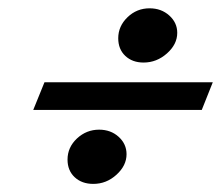

<svg xmlns="http://www.w3.org/2000/svg" viewBox="-20 -567 532 462"><path d="M325.5 -416.5Q298.5 -416.5 281.5 -432.5Q264.5 -448.5 264.5 -475Q264.5 -504 286.8 -525.5Q309 -547 340 -547Q368 -547 387.2 -529.8Q406.5 -512.5 406.5 -488Q406.5 -460.5 381.8 -438.5Q357 -416.5 325.5 -416.5ZM60 -302.5 87 -369H492L465.5 -302.5ZM204.5 -124.5Q177 -124.5 159.8 -140.5Q142.5 -156.5 142.5 -183Q142.5 -212.5 165.2 -233.8Q188 -255 218.5 -255Q246.5 -255 265.5 -237.8Q284.5 -220.5 284.5 -196Q284.5 -168.5 260.2 -146.5Q236 -124.5 204.5 -124.5Z"/></svg>

Font: Libre Caslon Text SemiBold Italic
Style: Regular
Weight: 600
Italic angle: -22.583°
Designer: Pablo Impallari, Rodrigo Fuenzalida, Katja Schimmel
Foundry: Pablo Impallari, Rodrigo Fuenzalida
Version: Version 2.000